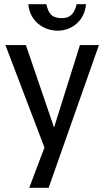

<svg xmlns="http://www.w3.org/2000/svg" viewBox="-20 -700 500 920"><path d="M454 -484H363L239 -89L104 -484H6L193 7L120 200H213ZM202 -680H116C120 -608 181 -553 256 -553C331 -553 387 -608 392 -680H347C338 -635 315 -613 278 -613C227 -613 212 -636 202 -680Z"/></svg>

Font: Gamestation Text
Style: Bold
Weight: 400
Designer: Jonas Hecksher
Foundry: Jonas Hecksher, Playtypeª, e-types AS
Version: Version 1.003